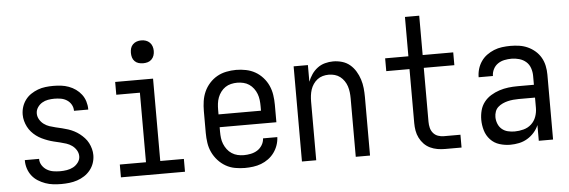

<svg xmlns="http://www.w3.org/2000/svg" viewBox="-48 -886 3097 1045"><g transform="rotate(-5 1500.0 -363.5)"><path d="M249 8Q227 8 205 5.5Q183 3 162 -4.5Q141 -12 122 -24Q103 -36 89.5 -53.5Q76 -71 69 -92.5Q62 -114 62 -136V-139H140V-138Q140 -119 150.5 -103Q161 -87 177 -77.5Q193 -68 211.5 -65Q230 -62 249 -62Q267 -62 285.5 -65Q304 -68 320 -76.5Q336 -85 347.5 -100.5Q359 -116 359 -134Q359 -152 349.5 -167.5Q340 -183 326 -193Q312 -203 295.5 -208.5Q279 -214 262 -218Q245 -222 228.5 -226Q212 -230 195.5 -236Q179 -242 163.5 -249.5Q148 -257 134 -267.5Q120 -278 108.5 -291Q97 -304 89 -319.5Q81 -335 76.5 -352Q72 -369 72 -386Q72 -408 78.5 -428.5Q85 -449 98 -466.5Q111 -484 129 -496Q147 -508 167 -515.5Q187 -523 208.5 -525.5Q230 -528 251 -528Q273 -528 294 -525.5Q315 -523 335.5 -515.5Q356 -508 373.5 -495.5Q391 -483 404 -466Q417 -449 423.5 -428Q430 -407 430 -386V-383H352V-384Q352 -402 343 -417.5Q334 -433 319 -442.5Q304 -452 286.5 -455Q269 -458 251 -458Q234 -458 216.5 -455Q199 -452 184 -443Q169 -434 159 -419Q149 -404 149 -386Q149 -369 158 -353.5Q167 -338 181 -327.5Q195 -317 211.5 -311.5Q228 -306 245 -302Q262 -298 279 -294Q296 -290 312.5 -284.5Q329 -279 344.5 -271Q360 -263 373.5 -252.5Q387 -242 399 -229Q411 -216 419 -200.5Q427 -185 431.5 -168Q436 -151 436 -134Q436 -112 429 -91Q422 -70 408 -52.5Q394 -35 375.5 -23Q357 -11 336 -4Q315 3 293 5.5Q271 8 249 8Z M575 0V-70H718V-450H589V-520H796V-70H925V0ZM750 -608Q737 -608 725 -611.5Q713 -615 704 -624Q695 -633 691.5 -645Q688 -657 688 -670Q688 -683 691.5 -695Q695 -707 704 -716Q713 -725 725 -729Q737 -733 750 -733Q763 -733 775 -729Q787 -725 796 -716Q805 -707 809 -695Q813 -683 813 -670Q813 -657 809 -645Q805 -633 796 -624Q787 -615 775 -611.5Q763 -608 750 -608Z M1252 8Q1225 8 1198 3Q1171 -2 1147.5 -15.5Q1124 -29 1105.5 -49.5Q1087 -70 1075.5 -94.5Q1064 -119 1060 -146Q1056 -173 1056 -200V-320Q1056 -347 1060 -374Q1064 -401 1075 -425.5Q1086 -450 1104.5 -470.5Q1123 -491 1146 -504Q1169 -517 1196 -522.5Q1223 -528 1250 -528Q1277 -528 1304 -522.5Q1331 -517 1354 -504Q1377 -491 1395.5 -470.5Q1414 -450 1425 -425.5Q1436 -401 1440 -374Q1444 -347 1444 -320V-225H1134V-200Q1134 -183 1136 -166Q1138 -149 1144.5 -133Q1151 -117 1161.5 -103Q1172 -89 1186.5 -79.5Q1201 -70 1218 -66Q1235 -62 1252 -62Q1271 -62 1290.5 -66Q1310 -70 1326 -80Q1342 -90 1352.5 -107Q1363 -124 1364 -144H1442Q1441 -121 1433.5 -99.5Q1426 -78 1412.5 -59.5Q1399 -41 1380.5 -27.5Q1362 -14 1341 -6Q1320 2 1297 5Q1274 8 1252 8ZM1366 -295V-320Q1366 -337 1364 -354Q1362 -371 1356 -387Q1350 -403 1339.5 -417Q1329 -431 1315 -440.5Q1301 -450 1284 -454Q1267 -458 1250 -458Q1233 -458 1216 -454Q1199 -450 1185 -440.5Q1171 -431 1160.5 -417Q1150 -403 1144 -387Q1138 -371 1136 -354Q1134 -337 1134 -320V-295Z M1564 0V-520H1642V-429Q1650 -450 1663 -469Q1676 -488 1694.5 -502Q1713 -516 1735.5 -522Q1758 -528 1780 -528Q1805 -528 1829 -521Q1853 -514 1871.5 -498.5Q1890 -483 1903 -461.5Q1916 -440 1923.5 -416.5Q1931 -393 1933.5 -368.5Q1936 -344 1936 -320V0H1858V-320Q1858 -337 1856 -353.5Q1854 -370 1849 -385.5Q1844 -401 1834.5 -415Q1825 -429 1812 -439Q1799 -449 1783 -453.5Q1767 -458 1750 -458Q1733 -458 1717 -453.5Q1701 -449 1688 -439Q1675 -429 1665.5 -415Q1656 -401 1651 -385.5Q1646 -370 1644 -353.5Q1642 -337 1642 -320V0Z M2346 0Q2325 0 2304.5 -3.5Q2284 -7 2265 -16Q2246 -25 2231.5 -40Q2217 -55 2207.5 -74Q2198 -93 2194.5 -113.5Q2191 -134 2191 -155V-450H2064V-520H2191V-735H2269V-520H2436V-450H2269V-155Q2269 -138 2273 -122Q2277 -106 2287.5 -93.5Q2298 -81 2313.5 -75.5Q2329 -70 2346 -70H2436V0Z M2702 8Q2672 8 2643 -1Q2614 -10 2593.5 -32Q2573 -54 2564.5 -83Q2556 -112 2556 -141Q2556 -167 2562.5 -192Q2569 -217 2584.5 -237Q2600 -257 2622 -270.5Q2644 -284 2668.5 -292Q2693 -300 2718 -303Q2743 -306 2769 -306H2858V-355Q2858 -376 2851 -397Q2844 -418 2828 -432Q2812 -446 2791 -452Q2770 -458 2749 -458Q2729 -458 2709.5 -454Q2690 -450 2674 -439Q2658 -428 2649 -410Q2640 -392 2640 -373H2562Q2562 -396 2568.5 -418Q2575 -440 2588 -459Q2601 -478 2619.5 -491.5Q2638 -505 2659 -513.5Q2680 -522 2703 -525Q2726 -528 2749 -528Q2773 -528 2797 -524.5Q2821 -521 2843 -511Q2865 -501 2883.5 -485Q2902 -469 2914 -448Q2926 -427 2931 -403Q2936 -379 2936 -355V0H2858V-86Q2849 -64 2832.5 -45.5Q2816 -27 2795 -14.5Q2774 -2 2750 3Q2726 8 2702 8ZM2732 -62Q2756 -62 2780.5 -68.5Q2805 -75 2823 -91.5Q2841 -108 2849.5 -131.5Q2858 -155 2858 -180V-236H2769Q2754 -236 2738.5 -234.5Q2723 -233 2708.5 -229.5Q2694 -226 2680 -219.5Q2666 -213 2655 -203Q2644 -193 2639 -178.5Q2634 -164 2634 -149Q2634 -131 2641 -113Q2648 -95 2662 -83Q2676 -71 2694.5 -66.5Q2713 -62 2732 -62Z"/></g></svg>

Font: Iosevka Term SS14
Style: Regular
Weight: 400
Monospace: yes
Designer: Belleve Invis
Foundry: Belleve Invis
Version: Version 24.1.1; ttfautohint (v1.8.4)